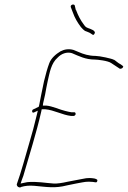

<svg xmlns="http://www.w3.org/2000/svg" viewBox="-20 -869 558 838"><path d="M290 -363H302C305 -363 309 -367 310 -370C311 -375 308 -379 305 -379H292C285 -380 275 -382 264 -385C242 -390 208 -406 183 -408H167L168 -417C171 -430 174 -444 177 -457C181 -478 184 -497 188 -514C197 -553 203 -593 232 -618C247 -634 271 -644 294 -637C325 -624 353 -609 394 -609C405 -609 451 -604 465 -594C478 -586 490 -577 503 -569C507 -568 514 -571 515 -573C520 -580 519 -579 507 -588C496 -593 485 -604 478 -608H477C470 -613 414 -625 397 -625C368 -625 343 -633 323 -642L301 -651C281 -657 261 -654 244 -645C224 -633 203 -615 195 -593C187 -572 179 -543 172 -514C168 -496 164 -477 160 -456C157 -441 154 -426 151 -410L149 -403L126 -392C118 -390 118 -374 128 -378L145 -386L141 -369C131 -326 120 -286 107 -242C90 -184 73 -120 54 -67C51 -60 57 -52 65 -51C67 -51 69 -51 71 -52H72V-53C90 -58 106 -60 130 -58C186 -53 219 -46 273 -60C306 -67 328 -71 339 -73C348 -75 359 -76 368 -76C396 -76 400 -69 404 -77C407 -84 404 -87 392 -90C385 -91 378 -92 371 -92C362 -92 351 -91 339 -88L276 -76C250 -70 228 -67 214 -68C180 -70 141 -78 99 -74L70 -68L75 -83C77 -88 79 -93 82 -102C107 -189 139 -289 160 -382L162 -392H178C215 -389 253 -367 290 -363ZM289 -838 297 -817C306 -791 318 -771 333 -751C340 -743 346 -737 351 -734C357 -731 371 -728 379 -721C383 -718 386 -716 388 -717C391 -718 395 -725 394 -729C390 -737 383 -739 374 -743C361 -748 354 -748 345 -763C332 -780 321 -801 312 -825H311L306 -846C301 -853 286 -848 289 -838Z"/></svg>

Font: Stray Cat
Style: ExLtCnObl
Weight: 200
Version: Version 1.0